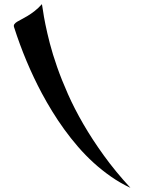

<svg xmlns="http://www.w3.org/2000/svg" viewBox="-20 -797 681 930"><path d="M611.8 112.8Q562.5 89.8 518.1 58.8Q473.6 27.8 433.6 -8.5Q393.6 -44.9 357.9 -86.2Q322.3 -127.4 291 -170.7Q259.8 -213.9 232.7 -258.1Q205.6 -302.2 182.6 -345.2Q102.1 -496.6 47.9 -666Q45.4 -673.8 49.6 -679.9Q53.7 -686 63 -691.7Q72.3 -697.3 85.4 -704.1Q98.6 -710.9 114.5 -720.5Q130.4 -730 147.9 -743.7Q165.5 -757.3 183.1 -776.9Q185.1 -769 188.5 -743.7Q191.9 -718.3 200 -678.7Q208 -639.2 221.4 -586.9Q234.9 -534.7 256.6 -472.7Q278.3 -410.6 309.3 -340.8Q340.3 -271 383.5 -196.3Q426.8 -121.6 483.2 -43.5Q539.6 34.7 611.8 112.8Z"/></svg>

Font: Eagle Lake
Style: Regular
Weight: 400
Designer: Astigmatic (AOETI)
Foundry: Astigmatic (AOETI)
Version: Version 1.000